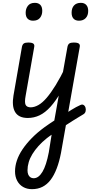

<svg xmlns="http://www.w3.org/2000/svg" viewBox="-20 -815 656 1354"><path d="M177 17Q143 17 120.5 6Q98 -5 86 -26Q74 -47 71.5 -76Q69 -105 75 -141L135 -486Q139 -503 149 -509Q159 -515 179 -515Q206 -515 215.5 -507Q225 -499 221 -482L161 -141Q152 -94 160.5 -76Q169 -58 198 -58Q212 -58 218.5 -46.5Q225 -35 223 -20.5Q221 -6 209.5 5.5Q198 17 177 17ZM213 -669Q189 -669 175 -683Q161 -697 161 -725Q161 -754 177 -774.5Q193 -795 226 -795Q250 -795 264 -781Q278 -767 278 -738Q278 -709 262 -689Q246 -669 213 -669ZM175 17Q161 17 154.5 5.5Q148 -6 150 -20.5Q152 -35 163 -46.5Q174 -58 195 -58Q222 -58 250.5 -74Q279 -90 309 -125Q339 -160 373 -215Q407 -270 445 -349Q452 -362 465 -361.5Q478 -361 486.5 -351.5Q495 -342 490 -330Q450 -236 412 -170Q374 -104 336.5 -62.5Q299 -21 259.5 -2Q220 17 175 17ZM413 5Q431 -7 449 -18.5Q467 -30 484 -40.5Q501 -51 516.5 -59.5Q532 -68 544 -73Q559 -81 569 -75Q579 -69 583 -56Q587 -43 583.5 -29.5Q580 -16 568 -9Q551 1 531.5 13Q512 25 491 38Q470 51 449 65Q428 79 408 92ZM205 519Q170 519 143 503.5Q116 488 101 459.5Q86 431 86 394Q86 356 99 317Q112 278 138.5 238.5Q165 199 203.5 159.5Q242 120 294 82Q310 70 327.5 58.5Q345 47 363 35L456 -486Q460 -503 470 -509Q480 -515 500 -515Q527 -515 536.5 -507Q546 -499 542 -482L410 264Q398 326 379.5 374Q361 422 336.5 454Q312 486 279.5 502.5Q247 519 205 519ZM217 442Q235 442 250.5 430.5Q266 419 279.5 396.5Q293 374 304 340Q315 306 324 260L344 135Q335 141 327 147Q319 153 311 159Q277 186 251.5 214.5Q226 243 208.5 271.5Q191 300 182.5 329Q174 358 174 386Q174 403 179 415.5Q184 428 194 435Q204 442 217 442ZM537 -669Q512 -669 498.5 -683.5Q485 -698 485 -725Q485 -758 502 -776.5Q519 -795 550 -795Q575 -795 588.5 -780Q602 -765 602 -738Q602 -706 584.5 -687.5Q567 -669 537 -669Z"/></svg>

Font: Playwrite ZA
Style: Regular
Weight: 400
Designer: Veronika Burian, José Scaglione
Foundry: TypeTogether
Version: Version 1.002